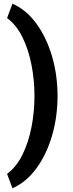

<svg xmlns="http://www.w3.org/2000/svg" viewBox="-20 -807 394 1036"><path d="M166 -289.1Q166 -374.5 149.9 -457Q133.8 -539.6 101.1 -606.2Q68.4 -672.9 18.1 -709.5L47.4 -787.1Q122.6 -753.9 177 -678.7Q231.4 -603.5 261 -502.4Q290.5 -401.4 290.5 -289.1Q290.5 -176.8 261 -75.4Q231.4 25.9 177 100.6Q122.6 175.3 47.4 209L18.1 131.3Q68.4 94.2 101.1 27.8Q133.8 -38.6 149.9 -121.1Q166 -203.6 166 -289.1Z"/></svg>

Font: Vazirmatn RD ExtraBold
Style: Regular
Weight: 800
Designer: Saber Rastikerdar
Foundry: Saber Rastikerdar
Version: Version 32.102